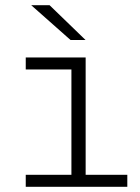

<svg xmlns="http://www.w3.org/2000/svg" viewBox="-20 -722 540 742"><path d="M79.5 0V-46.5H256V-453.5H79.5V-500H311V-46.5H472V0ZM252.5 -567.5 100.5 -702H171.5L310.5 -567.5Z"/></svg>

Font: Trispace ExtraLight
Style: Regular
Weight: 200
Designer: Tyler Finck
Foundry: Etcetera Type Company
Version: Version 1.210; ttfautohint (v1.8.3)